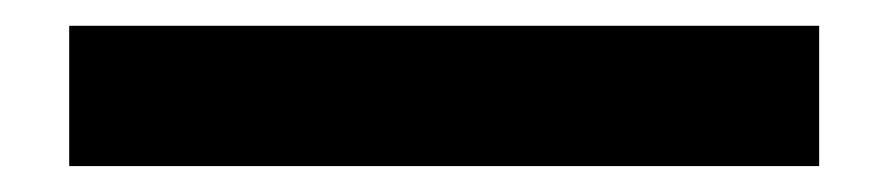

<svg xmlns="http://www.w3.org/2000/svg" viewBox="-20 -20 688 149"><path d="M615.7 0V108.9H33.7V0Z"/></svg>

Font: Angkor
Style: Regular
Weight: 400
Designer: Danh Hong
Foundry: Danh Hong
Version: Version 8.000; ttfautohint (v1.8.3)